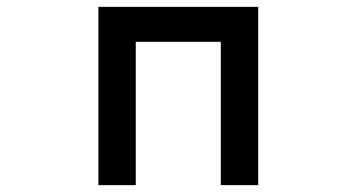

<svg xmlns="http://www.w3.org/2000/svg" viewBox="-20 -498 1040 560"><path d="M733 42H624V-376H376V42H267V-478H733Z"/></svg>

Font: NanumGothicCoding
Style: Bold
Weight: 700
Monospace: yes
Designer: Kwon Bruce; Nicolas Noh; Sung-woo Choi; Go-un Cha; Soo-hyun Park;
Foundry: NHN Corporation
Version: Version 2.000;PS 1;hotconv 1.0.49;makeotf.lib2.0.14853